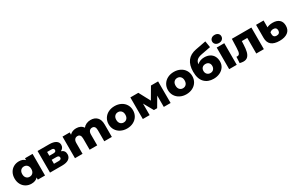

<svg xmlns="http://www.w3.org/2000/svg" viewBox="224 -2479 6364 4171"><g transform="rotate(-30 3406.0 -394.0)"><path d="M634 -542V0H453V-54Q400 9 293 9Q219 9 158.5 -25.5Q98 -60 62.5 -124Q27 -188 27 -272Q27 -356 62.5 -419.5Q98 -483 158.5 -517Q219 -551 293 -551Q389 -551 444 -495V-542ZM447 -272Q447 -332 415 -366Q383 -400 333 -400Q283 -400 251 -366Q219 -332 219 -272Q219 -211 251 -176.5Q283 -142 333 -142Q383 -142 415 -176.5Q447 -211 447 -272Z M1289 -156Q1289 -83 1232 -41.5Q1175 0 1064 0H759V-542H1050Q1156 -542 1214.5 -505Q1273 -468 1273 -401Q1273 -362 1253 -332Q1233 -302 1196 -284Q1289 -253 1289 -156ZM929 -324H1033Q1099 -324 1099 -373Q1099 -420 1033 -420H929ZM1116 -173Q1116 -223 1049 -223H929V-123H1047Q1116 -123 1116 -173Z M2310 -310V0H2120V-279Q2120 -336 2098.5 -363Q2077 -390 2038 -390Q1995 -390 1969 -360Q1943 -330 1943 -269V0H1753V-279Q1753 -390 1671 -390Q1627 -390 1601 -360Q1575 -330 1575 -269V0H1385V-542H1566V-485Q1596 -518 1637.5 -534.5Q1679 -551 1728 -551Q1785 -551 1830 -530Q1875 -509 1903 -466Q1935 -507 1984 -529Q2033 -551 2091 -551Q2191 -551 2250.5 -491Q2310 -431 2310 -310Z M2386 -272Q2386 -352 2425.5 -416Q2465 -480 2534.5 -515.5Q2604 -551 2692 -551Q2780 -551 2850 -515.5Q2920 -480 2959 -416.5Q2998 -353 2998 -272Q2998 -191 2959 -127Q2920 -63 2850 -27Q2780 9 2692 9Q2605 9 2535 -27Q2465 -63 2425.5 -127Q2386 -191 2386 -272ZM2806 -272Q2806 -332 2774 -366Q2742 -400 2692 -400Q2642 -400 2610 -366Q2578 -332 2578 -272Q2578 -211 2610 -176.5Q2642 -142 2692 -142Q2742 -142 2774 -176.5Q2806 -211 2806 -272Z M3613 0V-285L3474 -48H3393L3258 -289V0H3087V-542H3287L3438 -259L3604 -542H3783L3784 0Z M3873 -272Q3873 -352 3912.5 -416Q3952 -480 4021.5 -515.5Q4091 -551 4179 -551Q4267 -551 4337 -515.5Q4407 -480 4446 -416.5Q4485 -353 4485 -272Q4485 -191 4446 -127Q4407 -63 4337 -27Q4267 9 4179 9Q4092 9 4022 -27Q3952 -63 3912.5 -127Q3873 -191 3873 -272ZM4293 -272Q4293 -332 4261 -366Q4229 -400 4179 -400Q4129 -400 4097 -366Q4065 -332 4065 -272Q4065 -211 4097 -176.5Q4129 -142 4179 -142Q4229 -142 4261 -176.5Q4293 -211 4293 -272Z M5165 -245Q5165 -168 5125.5 -109.5Q5086 -51 5016.5 -18.5Q4947 14 4860 14Q4717 14 4632 -75Q4547 -164 4547 -342Q4547 -676 4843 -732L5106 -782L5132 -623L4904 -580Q4817 -564 4776.5 -528.5Q4736 -493 4728 -426Q4801 -494 4909 -494Q4988 -494 5046 -463.5Q5104 -433 5134.5 -376.5Q5165 -320 5165 -245ZM4971 -245Q4971 -297 4941 -326.5Q4911 -356 4861 -356Q4810 -356 4779.5 -326Q4749 -296 4749 -244Q4749 -194 4780 -162Q4811 -130 4861 -130Q4912 -130 4941.5 -163Q4971 -196 4971 -245Z M5253 -542H5443V0H5253ZM5232 -703Q5232 -746 5264 -775Q5296 -804 5348 -804Q5400 -804 5432 -776.5Q5464 -749 5464 -706Q5464 -661 5432 -631.5Q5400 -602 5348 -602Q5296 -602 5264 -631Q5232 -660 5232 -703Z M6123 -542V0H5933V-391H5796L5792 -308Q5788 -202 5771 -133Q5754 -64 5715 -25.5Q5676 13 5608 13Q5573 13 5516 0L5524 -155Q5542 -153 5548 -153Q5579 -153 5595 -173Q5611 -193 5617 -226.5Q5623 -260 5625 -316L5633 -542Z M6240 -215V-542H6429V-370Q6451 -384 6488.5 -393Q6526 -402 6574 -402Q6676 -402 6734.5 -351.5Q6793 -301 6793 -202Q6793 -95 6718.5 -39.5Q6644 16 6514 16Q6240 16 6240 -215ZM6599 -198Q6599 -236 6577.5 -256.5Q6556 -277 6516 -277Q6487 -277 6464.5 -267Q6442 -257 6429 -240V-198Q6429 -158 6450.5 -136Q6472 -114 6513 -114Q6555 -114 6577 -136.5Q6599 -159 6599 -198Z"/></g></svg>

Font: Montserrat Alternates ExtraBold
Style: Regular
Weight: 800
Designer: Julieta Ulanovsky
Foundry: Julieta Ulanovsky
Version: Version 7.200